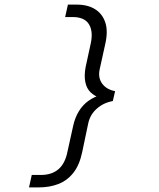

<svg xmlns="http://www.w3.org/2000/svg" viewBox="-20 -718 690 834"><path d="M149 96H106L118 42H157Q205 42 234 17Q263 -8 273 -59L298 -172Q306 -208 323 -235.5Q340 -263 365 -280.5Q390 -298 419 -306L417 -292Q391 -300 373.5 -317Q356 -334 350.5 -362Q345 -390 352 -427L375 -533Q385 -584 365.5 -614Q346 -644 295 -644H263L275 -698H313Q361 -698 393 -678Q425 -658 437.5 -620Q450 -582 437 -526L413 -417Q405 -380 424 -354.5Q443 -329 480 -322L470 -279Q430 -272 400.5 -246Q371 -220 363 -181L337 -57Q325 0 298 33.5Q271 67 233 81.5Q195 96 149 96Z"/></svg>

Font: Azeret Mono Thin ExtraLight
Style: Italic
Weight: 250
Italic angle: -12°
Version: Version 1.002